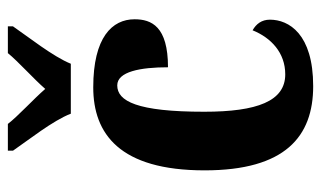

<svg xmlns="http://www.w3.org/2000/svg" viewBox="-184 -622 816 488"><g transform="rotate(-90 224.0 -378.0)"><path d="M179 -606H306C324 -651 375 -715 401 -753V-766H333C312 -740 267 -700 242 -671C217 -700 173 -740 153 -766H85V-753C111 -715 162 -651 179 -606ZM249 10C382 10 418 -52 418 -100C418 -121 407 -135 391 -144C372 -97 334 -61 279 -61C211 -61 184 -132 184 -267C184 -438 211 -488 251 -488C286 -488 297 -429 297 -359C401 -359 419 -401 419 -444C419 -501 373 -549 246 -549C128 -549 35 -482 35 -266C35 -61 121 10 249 10Z"/></g></svg>

Font: Noto Serif Thai ExtraCondensed ExtraBold
Style: Regular
Weight: 800
Width: 2
Designer: Monotype Design Team
Foundry: Monotype Imaging Inc.
Version: Version 2.002